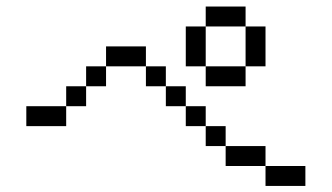

<svg xmlns="http://www.w3.org/2000/svg" viewBox="-20 -708 1040 602"><path d="M937.5 -125V-187.5H812.5V-125ZM812.5 -187.5V-250H687.5V-187.5ZM687.5 -250V-312.5H625V-250ZM625 -312.5V-375H562.5V-312.5ZM187.5 -375H62.5V-312.5H187.5ZM187.5 -375H250V-437.5H187.5ZM562.5 -375V-437.5H500V-375ZM250 -437.5H312.5V-500H250ZM500 -437.5V-500H437.5V-437.5ZM312.5 -500H437.5V-562.5H312.5ZM625 -500V-437.5H750V-500ZM625 -500Q625 -500 625 -625H562.5Q562.5 -625 562.5 -500ZM750 -500H812.5Q812.5 -500 812.5 -625H750Q750 -625 750 -500ZM625 -625H750V-687.5H625Z"/></svg>

Font: UnifontExMono
Style: Regular
Weight: 500
Version: Version 15.0.06